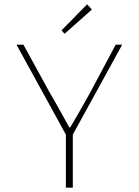

<svg xmlns="http://www.w3.org/2000/svg" viewBox="-20 -866 640 886"><path d="M284 0V-245L56 -660H88L212 -434Q229 -406 258 -353.5Q287 -301 300 -278H304Q336 -331 394 -435L514 -660H544L316 -245V0ZM278 -710 264 -726 382 -846 404 -822Z"/></svg>

Font: TypoPRO Source Code Pro
Style: Regular
Weight: 200
Monospace: yes
Designer: Paul D. Hunt, Teo Tuominen
Foundry: Adobe Systems Incorporated
Version: Version 2.010;PS 1.0;hotconv 1.0.84;makeotf.lib2.5.63406